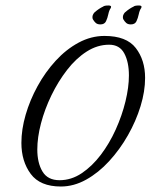

<svg xmlns="http://www.w3.org/2000/svg" viewBox="-20 -671 549 700"><path d="M202 9Q126 9 92 -37Q58 -83 58 -150Q58 -199 73.5 -252.5Q89 -306 117 -357Q145 -408 183 -449.5Q221 -491 266.5 -515.5Q312 -540 361 -540Q441 -540 475 -496Q509 -452 509 -387Q509 -338 492.5 -284Q476 -230 446.5 -178Q417 -126 378 -83.5Q339 -41 294 -16Q249 9 202 9ZM197 -14Q240 -14 278 -39.5Q316 -65 347.5 -106.5Q379 -148 402 -199Q425 -250 437.5 -301.5Q450 -353 450 -396Q450 -445 433 -476.5Q416 -508 378 -508Q335 -508 296 -483Q257 -458 224.5 -416Q192 -374 167.5 -323.5Q143 -273 129.5 -221.5Q116 -170 116 -126Q116 -77 135 -45.5Q154 -14 197 -14ZM457 -582Q446 -582 440 -587.5Q434 -593 430 -600Q428 -603 428 -609Q428 -614 431 -619.5Q434 -625 437 -627Q452 -640 467 -647Q471 -651 487 -651Q499 -651 495 -642Q489 -634 486 -619.5Q483 -605 477.5 -593.5Q472 -582 457 -582ZM346 -582Q335 -582 329 -587.5Q323 -593 319 -600Q317 -603 317 -609Q317 -614 320 -619.5Q323 -625 326 -627Q341 -640 356 -647Q360 -651 376 -651Q388 -651 384 -642Q378 -634 375 -619.5Q372 -605 366.5 -593.5Q361 -582 346 -582Z"/></svg>

Font: Birthstone
Style: Regular
Weight: 400
Designer: Robert E. Leuschke
Foundry: Robert E. Leuschke
Version: Version 1.013; ttfautohint (v1.8.3)